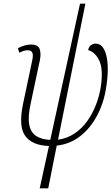

<svg xmlns="http://www.w3.org/2000/svg" viewBox="-20 -780 603 1039"><path d="M195 239 245 10Q154 7 116.5 -44.5Q79 -96 105 -219L154 -451Q161 -481 155 -494.5Q149 -508 130 -508Q117 -508 107.5 -504.5Q98 -501 84 -495L77 -519Q96 -529 113 -534Q130 -539 148 -539Q186 -539 194.5 -515Q203 -491 196 -455L146 -220Q130 -146 138.5 -104Q147 -62 176.5 -43.5Q206 -25 252 -23L413 -760H442L294 -24Q344 -31 384 -58Q424 -85 453 -126Q482 -167 500.5 -216Q519 -265 526 -314Q539 -407 517 -452.5Q495 -498 457 -509Q461 -528 473 -536Q485 -544 497 -544Q539 -544 555 -481Q571 -418 556 -316Q544 -229 507.5 -158.5Q471 -88 415 -44Q359 0 287 8L241 239Z"/></svg>

Font: Noto Serif ExtraCondensed ExtraLight
Style: Italic
Weight: 200
Width: 2
Italic angle: -12°
Designer: Monotype Design Team
Foundry: Monotype Imaging Inc.
Version: Version 2.014; ttfautohint (v1.8.4.7-5d5b)